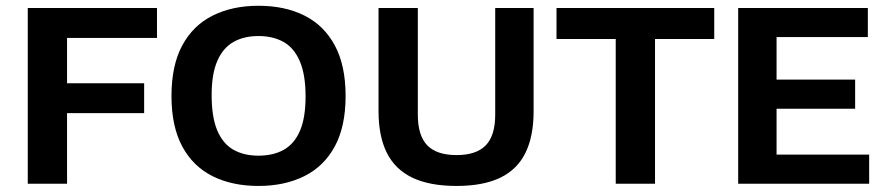

<svg xmlns="http://www.w3.org/2000/svg" viewBox="-20 -622 2999 650"><path d="M74 0V-595H511.5V-493.5H207V0ZM159 -239V-340H468V-239Z M855 7.5Q766 7.5 699.8 -25.5Q633.5 -58.5 597 -126.2Q560.5 -194 560.5 -297Q560.5 -400.5 597 -468.2Q633.5 -536 700 -569.2Q766.5 -602.5 855 -602.5Q944.5 -602.5 1010.8 -569.2Q1077 -536 1113.5 -468.2Q1150 -400.5 1150 -297Q1150 -194 1113.5 -126.5Q1077 -59 1010.5 -25.8Q944 7.5 855 7.5ZM855 -95Q905 -95 940.8 -115Q976.5 -135 995.5 -179.2Q1014.5 -223.5 1014.5 -295Q1014.5 -369 995.2 -414.2Q976 -459.5 940.2 -479.8Q904.5 -500 855 -500Q806 -500 770.5 -480Q735 -460 715.8 -416Q696.5 -372 696.5 -300Q696.5 -225.5 715.5 -180.5Q734.5 -135.5 770 -115.2Q805.5 -95 855 -95Z M1525.5 7.5Q1434.5 7.5 1376 -20.5Q1317.5 -48.5 1289.5 -104.8Q1261.5 -161 1261.5 -245.5V-595H1394.5V-234Q1394.5 -163 1426.5 -130Q1458.5 -97 1525.5 -97Q1592.5 -97 1624.5 -130Q1656.5 -163 1656.5 -234V-595H1786.5V-245.5Q1786.5 -161 1759 -104.8Q1731.5 -48.5 1673.8 -20.5Q1616 7.5 1525.5 7.5Z M2064.5 0V-490H1864V-595H2398V-490H2197.5V0Z M2479 0V-595H2918V-496.5H2609V-98.5H2922.5V0ZM2558 -254V-352.5H2875V-254Z"/></svg>

Font: Encode Sans SC Condensed Thin SemiBold
Style: Regular
Weight: 600
Version: Version 3.002